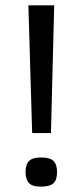

<svg xmlns="http://www.w3.org/2000/svg" viewBox="-20 -696 311 723"><path d="M171.9 -194.8H101.1L86.9 -675.8H184.1ZM194.8 -47.9Q194.8 -17.1 180.4 -5.1Q166 6.8 134.8 6.8Q100.1 6.8 88.1 -7.6Q76.2 -22 76.2 -47.9Q76.2 -77.1 89.6 -90.1Q103 -103 134.8 -103Q168 -103 181.4 -90.1Q194.8 -77.1 194.8 -47.9Z"/></svg>

Font: ClearSansRegular
Style: Regular
Weight: 400
Foundry: Intel Corporation
Version: Version 1.00